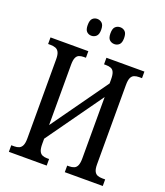

<svg xmlns="http://www.w3.org/2000/svg" viewBox="-162 -1018 966 1126"><g transform="rotate(20 321.0 -455.0)"><path d="M28 0V-41H47Q64 -41 76.5 -46.5Q89 -52 96 -67Q103 -82 103 -111V-605Q103 -634 95.5 -648.5Q88 -663 74.5 -668Q61 -673 43 -673H28V-714H264V-673H251Q234 -673 221.5 -668Q209 -663 202.5 -648Q196 -633 196 -604V-228L446 -579V-603Q446 -633 439.5 -648Q433 -663 420 -668Q407 -673 389 -673H377V-714H614V-673H596Q579 -673 566 -668Q553 -663 546 -648Q539 -633 539 -603V-108Q539 -80 546 -65.5Q553 -51 566 -46Q579 -41 596 -41H614V0H377V-41H389Q407 -41 420 -46.5Q433 -52 439.5 -67.5Q446 -83 446 -112V-494L196 -143V-111Q196 -82 202.5 -67Q209 -52 221.5 -46.5Q234 -41 251 -41H264V0ZM393 -805Q375 -805 362.5 -816.5Q350 -828 350 -857Q350 -887 362.5 -898.5Q375 -910 393 -910Q410 -910 422.5 -898.5Q435 -887 435 -857Q435 -828 422.5 -816.5Q410 -805 393 -805ZM249 -805Q232 -805 220 -816.5Q208 -828 208 -857Q208 -887 220 -898.5Q232 -910 249 -910Q266 -910 279 -898.5Q292 -887 292 -857Q292 -828 279 -816.5Q266 -805 249 -805Z"/></g></svg>

Font: Noto Serif ExtraCondensed
Style: Regular
Weight: 400
Width: 2
Designer: Monotype Design Team
Foundry: Monotype Imaging Inc.
Version: Version 2.013